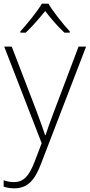

<svg xmlns="http://www.w3.org/2000/svg" viewBox="-23 -784 489 1046"><path d="M241 -764H205C181 -722 125 -654 88 -613V-606H117C153 -640 193 -686 223 -724C252 -686 291 -640 328 -606H357V-613C320 -653 265 -722 241 -764ZM0 -530 204 -4 166 96C135 176 106 208 52 208C31 208 15 204 -3 198V233C16 239 34 242 55 242C128 242 167 197 201 107L446 -530H405L273 -181C250 -122 235 -77 225 -47H223C213 -78 197 -122 174 -184L41 -530Z"/></svg>

Font: Noto Sans Ethiopic ExtraLight
Style: Regular
Weight: 200
Designer: Monotype Design Team
Foundry: Monotype Imaging Inc.
Version: Version 2.102